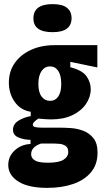

<svg xmlns="http://www.w3.org/2000/svg" viewBox="-20 -747 512 931"><path d="M209 164Q117 164 68.5 133Q20 102 20 53Q20 12 50.5 -17Q81 -46 128 -49V-69Q98 -69 70.5 -80Q43 -91 43 -118Q43 -145 69 -161.5Q95 -178 129 -184V-205Q79 -213 51 -253.5Q23 -294 23 -346Q23 -401 51.5 -441.5Q80 -482 130 -505Q180 -528 244 -528H452V-420L321 -447V-421Q380 -406 400 -376.5Q420 -347 420 -315Q420 -277 397 -243Q374 -209 331 -188.5Q288 -168 228 -168Q218 -168 200.5 -169Q183 -170 166 -172Q151 -162 145 -155Q139 -148 139 -143Q139 -133 152.5 -130.5Q166 -128 182 -128H270Q292 -128 323 -126Q354 -124 383.5 -113Q413 -102 433 -77Q453 -52 453 -7Q453 50 421.5 88Q390 126 335 145Q280 164 209 164ZM223 -258Q248 -258 262.5 -279Q277 -300 277 -340Q277 -381 262.5 -403Q248 -425 223 -425Q197 -425 181.5 -402.5Q166 -380 166 -340Q166 -300 181.5 -279Q197 -258 223 -258ZM213 42Q265 42 288 27.5Q311 13 311 -10Q311 -31 298 -39.5Q285 -48 269 -49.5Q253 -51 242 -51H179Q131 -35 131 1Q131 19 148.5 30.5Q166 42 213 42ZM235 -591Q142 -591 142 -658Q142 -727 235 -727Q283 -727 305 -709Q327 -691 327 -659Q327 -591 235 -591Z"/></svg>

Font: Bricolage Grotesque 12pt Condensed ExtraBold
Style: Regular
Weight: 800
Width: 3
Designer: Mathieu Triay
Foundry: Atelier Triay
Version: Version 1.001; ttfautohint (v1.8.4.7-5d5b);gftools[0.9.33.de